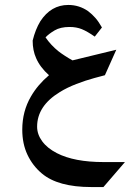

<svg xmlns="http://www.w3.org/2000/svg" viewBox="-20 -386 555 776"><path d="M485 269 398 370H349Q214 370 149 315Q112 284 91 239.5Q70 195 70 138Q70 64 105 4Q132 -43 178 -82Q142 -114 126 -151Q112 -182 112 -222Q123 -267 143 -300Q186 -366 256 -366Q300 -366 336 -341Q353 -328 366 -313Q379 -298 392 -275L363 -238Q333 -259 311 -268Q289 -277 261 -277Q224 -277 200.5 -263Q177 -249 164 -235Q186 -203 216 -179Q226 -171 243 -160Q260 -149 273 -142L450 -185L404 -82Q396 -80 361 -70.5Q326 -61 288.5 -46.5Q251 -32 222 -14Q130 42 130 126Q130 157 150.5 185Q171 213 210 233Q280 269 399 269Z"/></svg>

Font: Katibeh
Style: Regular
Weight: 400
Designer: Arabic design by Kourosh Beigpour, Latin design by Eduardo Tunni, engineering by Lasse Fister
Version: Version 1.0010g